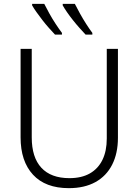

<svg xmlns="http://www.w3.org/2000/svg" viewBox="-20 -968 720 998"><path d="M593 -252Q593 -171 563 -112Q533 -53 476 -21.5Q419 10 338 10Q216 10 151.5 -60Q87 -130 87 -254V-714H145V-254Q145 -150 195 -96Q245 -42 341 -42Q404 -42 447 -66.5Q490 -91 512.5 -137Q535 -183 535 -248V-714H593ZM369 -948Q380 -926 395.5 -898Q411 -870 428 -843.5Q445 -817 460 -797V-788H425Q410 -804 393 -823Q376 -842 359 -863.5Q342 -885 328.5 -904.5Q315 -924 306 -940V-948ZM210 -948Q221 -926 236.5 -898Q252 -870 269.5 -843.5Q287 -817 302 -797V-788H266Q251 -804 234 -823Q217 -842 200.5 -863.5Q184 -885 170 -904.5Q156 -924 147 -940V-948Z"/></svg>

Font: Noto Sans Display Light
Style: Regular
Weight: 300
Designer: Monotype Design Team
Foundry: Monotype Imaging Inc.
Version: Version 2.003